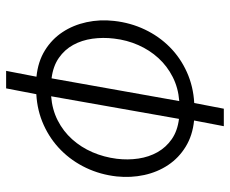

<svg xmlns="http://www.w3.org/2000/svg" viewBox="-82 -669 751 627"><g transform="rotate(90 293.5 -355.5)"><path d="M373.5 -613.8Q422.4 -608.9 459 -586.4Q495.6 -564 518.8 -529.3Q542 -494.6 551.5 -451.2Q561 -407.7 556.2 -361.3Q550.3 -307.6 528.1 -261Q505.9 -214.4 470.5 -179.2Q435.1 -144 388.4 -122.8Q341.8 -101.6 287.6 -98.6L268.6 0H211.4L230.5 -99.1Q181.2 -104 144.5 -126.7Q107.9 -149.4 85 -184.1Q62 -218.8 52.5 -262.5Q43 -306.2 48.3 -352.5Q54.2 -406.2 76.4 -452.9Q98.6 -499.5 133.8 -534.4Q168.9 -569.3 215.6 -590.3Q262.2 -611.3 316.4 -614.3L335 -710.9H392.1ZM498.5 -361.3Q502.9 -397.5 497.8 -431.9Q492.7 -466.3 477.1 -494.1Q461.4 -522 434.6 -540.8Q407.7 -559.6 368.2 -564.5L294.4 -147Q337.9 -150.4 373.3 -168.5Q408.7 -186.5 434.8 -215.6Q460.9 -244.6 477.1 -282Q493.2 -319.3 498.5 -361.3ZM106 -352.5Q101.6 -316.4 106.4 -281.7Q111.3 -247.1 126.7 -219Q142.1 -190.9 169.2 -172.1Q196.3 -153.3 235.8 -148.4L310.1 -565.4Q266.6 -562 231.2 -543.9Q195.8 -525.9 169.7 -497.3Q143.6 -468.8 127.2 -431.6Q110.8 -394.5 106 -352.5Z"/></g></svg>

Font: Roboto Mono Light
Style: Italic
Weight: 300
Designer: Google
Version: Version 2.000985; 2015; ttfautohint (v1.3)